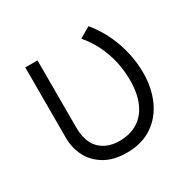

<svg xmlns="http://www.w3.org/2000/svg" viewBox="-120 -621 768 762"><g transform="rotate(-30 264.0 -240.0)"><path d="M256 15Q196 15 155.8 -8.8Q115.5 -32.5 95.2 -71.5Q75 -110.5 75 -157V-480H131V-174Q131 -106 164.5 -73Q198 -40 255 -40Q295 -40.5 324.2 -54.5Q353.5 -68.5 372.5 -93.5Q391.5 -118.5 400.8 -152.8Q410 -187 410 -228Q410 -272.5 400.5 -315Q391 -357.5 372 -396.2Q353 -435 324.5 -467.5L374 -496.5Q421.5 -439 445.8 -368.5Q470 -298 470 -228Q470 -160.5 445.8 -105.5Q421.5 -50.5 373.8 -17.8Q326 15 256 15Z"/></g></svg>

Font: Geologica Thin Roman Thin
Style: Regular
Weight: 250
Version: Version 1.010;gftools[0.9.28]